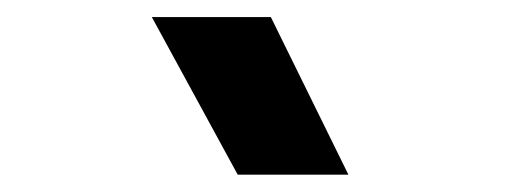

<svg xmlns="http://www.w3.org/2000/svg" viewBox="-20 -815 626 226"><path d="M259.8 -609.4 158.7 -794.9H298.8L390.1 -609.4Z"/></svg>

Font: Cascadia Code PL
Style: Regular
Weight: 400
Monospace: yes
Designer: Aaron Bell
Foundry: Saja Typeworks
Version: Version 2102.003